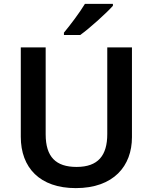

<svg xmlns="http://www.w3.org/2000/svg" viewBox="-20 -958 787 988"><path d="M561 -928V-938H417C390 -893 340 -827 309 -790V-778H393C442 -813 528 -891 561 -928ZM659 -252V-714H532V-268C532 -158 485 -99 374 -99C268 -99 215 -150 215 -267V-714H87V-254C87 -95 185 10 370 10C565 10 659 -104 659 -252Z"/></svg>

Font: Noto Sans Bamum SemiBold
Style: Regular
Weight: 600
Designer: Monotype Design Team
Foundry: Monotype Imaging Inc.
Version: Version 2.002